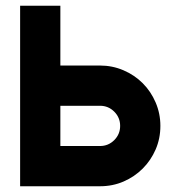

<svg xmlns="http://www.w3.org/2000/svg" viewBox="-20 -648 628 668"><path d="M538 -210Q538 -166 521.5 -128Q505 -90 476.5 -61.5Q448 -33 410 -16.5Q372 0 328 0H50V-628H190V-420H328Q371 -420 409.5 -403.5Q448 -387 476.5 -358.5Q505 -330 521.5 -291.5Q538 -253 538 -210ZM398 -210Q398 -239 377.5 -259.5Q357 -280 328 -280H190V-140H328Q357 -140 377.5 -160.5Q398 -181 398 -210Z"/></svg>

Font: CAT North
Style: Regular
Weight: 400
Designer: Peter Wiegel
Foundry: Peter Wiegel
Version: Version 1.000